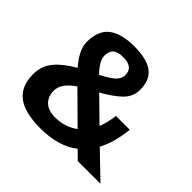

<svg xmlns="http://www.w3.org/2000/svg" viewBox="-174 -921 1141 1141"><g transform="rotate(45 397.0 -350.0)"><path d="M784 0H593L541 -51Q450 20 298 20Q166 20 103 -28.5Q40 -77 40 -177Q40 -248 83 -298.5Q126 -349 201 -391Q130 -473 130 -537Q130 -636 186.5 -678Q243 -720 348 -720Q456 -720 506 -681.5Q556 -643 556 -563Q556 -504 514 -462.5Q472 -421 395 -378L537 -239Q556 -286 564 -350H680Q668 -232 625 -153ZM314 -88Q397 -88 458 -134L278 -312Q195 -256 196 -194Q197 -144 227.5 -116Q258 -88 314 -88ZM320 -452Q376 -480 404 -504.5Q432 -529 432 -561Q432 -628 348 -628Q303 -628 282.5 -610.5Q262 -593 262 -554Q262 -512 320 -452Z"/></g></svg>

Font: Fivo Sans
Style: Regular
Weight: 700
Designer: Alexander Slobzheninov
Foundry: Alexander Slobzheninov
Version: 1.0